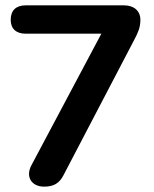

<svg xmlns="http://www.w3.org/2000/svg" viewBox="-20 -690 575 718"><path d="M145 8C181 8 202 -5 217 -34L483 -543C496 -568 505 -587 505 -616C505 -650 480 -670 444 -670H76C40 -670 20 -651 20 -616C20 -583 40 -564 76 -564H359L98 -73C74 -29 98 8 145 8Z"/></svg>

Font: SN Pro SemiBold
Style: Regular
Weight: 600
Designer: Tobias Whetton
Foundry: Supernotes
Version: Version 1.003;Glyphs 3.3 (3324)